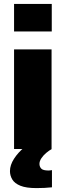

<svg xmlns="http://www.w3.org/2000/svg" viewBox="-20 -763 336 983"><path d="M52 -602V-743H245V-602ZM52 0V-510H244V0ZM167 200Q114 200 84.5 188Q55 176 43 156Q31 136 31 113Q31 82 52 49.5Q73 17 106 -10L245 0Q232 7 217 19.5Q202 32 192 47Q182 62 182 76Q182 90 191 100Q200 110 229 110Q231 110 235 109.5Q239 109 246 108V196Q230 198 208 199Q186 200 167 200Z"/></svg>

Font: Saira ExtraBold
Style: Regular
Weight: 800
Designer: Hector Gatti with collaboration of the Omnibus-Type team
Foundry: Omnibus-Type
Version: Version 1.100; ttfautohint (v1.8.3)